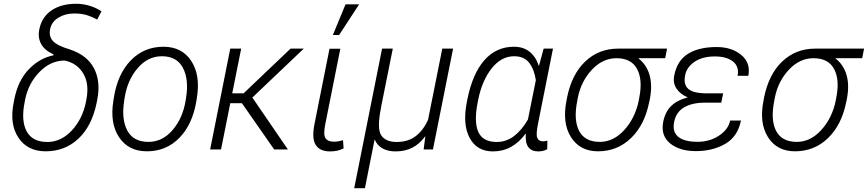

<svg xmlns="http://www.w3.org/2000/svg" viewBox="-20 -783 4547 1006"><path d="M186 -629.4Q198.7 -693.8 249.8 -728.5Q300.8 -763.2 378.9 -763.2Q413.6 -763.2 448 -753.2Q482.4 -743.2 511.7 -723.6L489.3 -680.7Q461.4 -695.8 433.8 -704.1Q406.2 -712.4 368.2 -712.4Q322.3 -712.4 286.4 -690.7Q250.5 -668.9 242.7 -630.4Q234.9 -593.3 256.8 -568.6Q278.8 -543.9 346.2 -523.9Q437 -493.7 472.7 -424.8Q508.3 -356 489.7 -261.7L486.8 -246.1Q461.9 -123.5 391.4 -56.9Q320.8 9.8 218.8 9.8Q124 9.8 76.4 -61.8Q28.8 -133.3 51.8 -246.1L54.7 -261.7Q74.7 -362.3 131.6 -420.7Q188.5 -479 258.8 -492.7L260.7 -498Q212.9 -519.5 195.1 -553.5Q177.2 -587.4 186 -629.4ZM108.9 -246.1Q89.8 -150.9 119.6 -95Q149.4 -39.1 228.5 -39.1Q299.8 -39.1 355.7 -98.9Q411.6 -158.7 429.7 -246.1L432.6 -261.7Q448.7 -344.2 416 -398.4Q383.3 -452.6 318.8 -465.8Q245.1 -465.8 186.8 -405.8Q128.4 -345.7 111.8 -261.7Z M576.7 -272Q596.2 -395.5 665.5 -466.8Q734.9 -538.1 836.4 -538.1Q933.1 -538.1 981.9 -463.9Q1030.8 -389.6 1011.7 -272L1009.3 -255.9Q989.3 -131.8 920.2 -61Q851.1 9.8 750 9.8Q652.8 9.8 603.8 -64Q554.7 -137.7 574.2 -255.9ZM630.9 -255.9Q615.2 -158.7 647 -99.1Q678.7 -39.6 757.8 -39.6Q831.1 -39.6 884.3 -101.6Q937.5 -163.6 952.6 -255.9L955.1 -272Q970.2 -367.7 938.2 -428Q906.2 -488.3 828.6 -488.3Q754.4 -488.3 700.9 -425.5Q647.5 -362.8 633.3 -272Z M1247.6 -242.2H1186.5L1138.2 0H1081.1L1186.5 -528.3H1243.7L1196.8 -293.9H1256.3L1502.4 -528.3H1571.8L1302.2 -272L1488.3 0H1416.5Z M1763.2 -527.8 1684.6 -133.8Q1672.9 -77.1 1685.5 -58.8Q1698.2 -40.5 1730.5 -40.5Q1741.7 -40.5 1752.9 -42.5Q1764.2 -44.4 1777.3 -48.8L1780.3 -5.4Q1762.7 3.4 1745.8 6.8Q1729 10.3 1709.5 10.3Q1655.8 10.3 1634 -23.9Q1612.3 -58.1 1628.4 -136.2L1706.5 -527.8ZM1790.5 -760.3H1861.8L1756.8 -599.6H1724.1Z M2038.1 -528.3 1976.1 -218.8 1976.6 -219.2Q1954.1 -108.9 1977.5 -74Q2001 -39.1 2058.6 -39.1Q2117.2 -39.1 2157 -68.8Q2196.8 -98.6 2222.7 -154.8L2297.4 -528.3H2354L2248.5 0H2199.7L2208.5 -67.4L2207 -67.9Q2178.7 -28.8 2140.6 -9.3Q2102.5 10.3 2052.2 10.3Q2014.6 10.3 1986.3 -4.2Q1958 -18.6 1943.8 -50.8L1942.4 -50.3L1892.1 203.1H1835.9L1981.9 -528.3Z M2877.4 -528.3 2798.8 -133.8Q2787.6 -78.6 2795.2 -60.5Q2802.7 -42.5 2825.2 -42.5Q2830.6 -42.5 2836.2 -43.5Q2841.8 -44.4 2848.1 -46.4L2847.2 -1Q2835 5.4 2823.7 7.8Q2812.5 10.3 2799.8 10.3Q2765.6 10.3 2748.8 -11.5Q2731.9 -33.2 2734.9 -81.5L2733.4 -82Q2700.2 -37.1 2657.7 -13.4Q2615.2 10.3 2562.5 10.3Q2478.5 10.3 2440.7 -60.5Q2402.8 -131.3 2426.3 -249.5L2428.2 -259.8Q2455.6 -397 2517.8 -467.5Q2580.1 -538.1 2672.9 -538.1Q2721.7 -538.1 2754.4 -512.2Q2787.1 -486.3 2802.7 -439H2804.2L2828.6 -528.3ZM2483.4 -249.5Q2462.4 -146 2485.8 -92.5Q2509.3 -39.1 2583 -39.1Q2632.8 -39.1 2673.6 -70.3Q2714.4 -101.6 2746.1 -156.7L2787.6 -362.8Q2779.3 -419.4 2752.7 -453.9Q2726.1 -488.3 2673.8 -488.3Q2606 -488.3 2555.7 -424.1Q2505.4 -359.9 2485.4 -259.8Z M3465.3 -478H3326.2L3325.7 -476.6Q3368.2 -443.4 3383.5 -389.2Q3398.9 -335 3384.8 -263.2L3381.3 -247.1Q3357.4 -127.9 3285.9 -59.1Q3214.4 9.8 3113.3 9.8Q3018.6 9.8 2971.7 -64.5Q2924.8 -138.7 2948.2 -255.9L2951.2 -272Q2975.6 -393.6 3046.4 -460.9Q3117.2 -528.3 3219.7 -528.3H3475.1ZM3004.9 -255.9Q2984.4 -156.2 3013.9 -97.9Q3043.5 -39.6 3123 -39.6Q3194.3 -39.6 3251.2 -102.1Q3308.1 -164.6 3326.7 -255.9L3329.6 -272Q3348.1 -364.7 3318.1 -421.4Q3288.1 -478 3210 -478Q3137.7 -478 3081.3 -417.7Q3024.9 -357.4 3007.8 -272Z M3761.2 -255.9 3759.3 -245.1H3674.3Q3606.4 -245.1 3564.5 -220.5Q3522.5 -195.8 3512.2 -144Q3502 -92.8 3533.4 -66.4Q3564.9 -40 3635.7 -40Q3697.8 -40 3746.8 -72Q3795.9 -104 3805.7 -151.4H3862.3Q3845.2 -66.4 3779.3 -28.8Q3713.4 8.8 3626 8.8Q3540 8.8 3490.5 -32.2Q3440.9 -73.2 3455.1 -145Q3465.3 -196.8 3496.6 -227.5Q3527.8 -258.3 3581.5 -272L3582 -273.4Q3542.5 -290.5 3523.7 -320.3Q3504.9 -350.1 3512.7 -387.7Q3527.8 -465.3 3584.7 -501Q3641.6 -536.6 3735.4 -536.6Q3813.5 -536.6 3863.8 -495.1Q3914.1 -453.6 3900.9 -385.7H3844.7Q3854 -434.1 3820.6 -460.7Q3787.1 -487.3 3725.6 -487.3Q3661.1 -487.3 3619.6 -459.5Q3578.1 -431.6 3569.8 -388.7Q3560.1 -340.3 3586.4 -317.1Q3612.8 -293.9 3684.1 -293.9H3769L3766.6 -282.7H3767.1L3764.2 -270.5L3761.7 -255.9Z M4497.6 -478H4358.4L4357.9 -476.6Q4400.4 -443.4 4415.8 -389.2Q4431.2 -335 4417 -263.2L4413.6 -247.1Q4389.6 -127.9 4318.1 -59.1Q4246.6 9.8 4145.5 9.8Q4050.8 9.8 4003.9 -64.5Q3957 -138.7 3980.5 -255.9L3983.4 -272Q4007.8 -393.6 4078.6 -460.9Q4149.4 -528.3 4252 -528.3H4507.3ZM4037.1 -255.9Q4016.6 -156.2 4046.1 -97.9Q4075.7 -39.6 4155.3 -39.6Q4226.6 -39.6 4283.4 -102.1Q4340.3 -164.6 4358.9 -255.9L4361.8 -272Q4380.4 -364.7 4350.3 -421.4Q4320.3 -478 4242.2 -478Q4169.9 -478 4113.5 -417.7Q4057.1 -357.4 4040 -272Z"/></svg>

Font: Franko
Style: Light Italic
Weight: 300
Designer: Google
Version: Version 1.200310; 2013